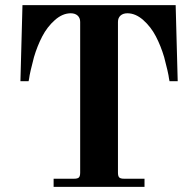

<svg xmlns="http://www.w3.org/2000/svg" viewBox="-20 -732 756 752"><path d="M60 -414 68 -712H668L676 -414H644L642 -424Q641 -434 635.5 -458Q630 -482 623 -508Q610 -552 590.5 -589.5Q571 -627 541 -653.5Q511 -680 479 -680Q462 -680 452 -671Q442 -662 442 -646V-56Q442 -42 447 -37Q452 -32 466 -32H546V0H190V-32H270Q284 -32 289 -37Q294 -42 294 -56V-646Q294 -662 284 -671Q274 -680 257 -680Q225 -680 195 -653.5Q165 -627 145.5 -589.5Q126 -552 113 -508Q106 -482 100.5 -458Q95 -434 94 -424L92 -414Z"/></svg>

Font: Old Standard TT
Style: Bold
Weight: 700
Designer: Alexey Kryukov <alexios@thessalonica.org.ru>
Version: Version 2.2